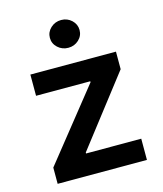

<svg xmlns="http://www.w3.org/2000/svg" viewBox="-114 -846 789 930"><g transform="rotate(-15 281.0 -381.0)"><path d="M332.8 -643.3Q311 -623 280.3 -623Q249.5 -623 227.5 -643.3Q205.6 -663.6 205.6 -692.4Q205.6 -721.2 227.5 -741.7Q249.5 -762.2 280.3 -762.2Q311 -762.2 332.8 -741.7Q354.5 -721.2 354.5 -692.4Q354.5 -663.6 332.8 -643.3ZM59.1 0V-81.5L340.3 -434.1V-439H68.4V-545.4H497.6V-457.5L230 -111.3V-106.4H506.8V0Z"/></g></svg>

Font: Interop SemBd
Style: Regular
Weight: 600
Designer: Rasmus Andersson, Google, Jang Haemin
Foundry: jhaemin
Version: Version 1.007